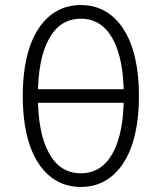

<svg xmlns="http://www.w3.org/2000/svg" viewBox="-20 -730 640 760"><path d="M300 10Q354 10 396.5 -14.5Q439 -39 469 -85.5Q499 -132 514.5 -198.5Q530 -265 530 -350Q530 -435 514.5 -501.5Q499 -568 469 -614.5Q439 -661 396.5 -685.5Q354 -710 300 -710Q246 -710 203.5 -685.5Q161 -661 131 -614.5Q101 -568 85.5 -501.5Q70 -435 70 -350Q70 -265 85.5 -198.5Q101 -132 131 -85.5Q161 -39 203.5 -14.5Q246 10 300 10ZM300 -44Q218 -44 174 -123.5Q130 -203 130 -350Q130 -497 174 -576.5Q218 -656 300 -656Q382 -656 426 -576.5Q470 -497 470 -350Q470 -203 426 -123.5Q382 -44 300 -44ZM110 -323H490V-377H110Z"/></svg>

Font: CommitMonoV143 ExtLt
Style: Regular
Weight: 200
Monospace: yes
Designer: Eigil Nikolajsen
Foundry: Eigil Nikolajsen
Version: Version 1.143